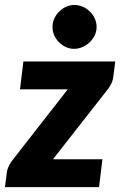

<svg xmlns="http://www.w3.org/2000/svg" viewBox="-36 -772 496 792"><path d="M0 0ZM431.5 -456.5Q430 -440.5 422.5 -425.8Q415 -411 406.5 -401L182.5 -115H386.5L372.5 0H-15.5L-7.5 -63Q-6.5 -72.5 0.2 -87Q7 -101.5 17.5 -114L243.5 -403.5H46.5L60.5 -518.5H439.5ZM362.5 -660.5Q362.5 -642 354.5 -625.8Q346.5 -609.5 333.5 -597.2Q320.5 -585 303.8 -577.8Q287 -570.5 269.5 -570.5Q252 -570.5 236 -577.8Q220 -585 207.8 -597.2Q195.5 -609.5 188 -625.8Q180.5 -642 180.5 -660.5Q180.5 -679 188 -695.5Q195.5 -712 208.2 -724.5Q221 -737 237 -744.2Q253 -751.5 270.5 -751.5Q288.5 -751.5 305 -744.5Q321.5 -737.5 334.2 -725Q347 -712.5 354.8 -696Q362.5 -679.5 362.5 -660.5Z"/></svg>

Font: Lato Black
Style: Italic
Weight: 900
Italic angle: -7°
Designer: Lukasz Dziedzic
Foundry: tyPoland Lukasz Dziedzic
Version: Version 2.007; 2014-02-27